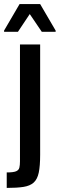

<svg xmlns="http://www.w3.org/2000/svg" viewBox="-43 -728 293 942"><path d="M-10 194V118Q22 118 35.5 112.5Q49 107 52 94.5Q55 82 55 64V-510H154V31Q154 87 147 119.5Q140 152 122 168Q104 184 72 189Q40 194 -10 194ZM-23 -572V-578L53 -708H154L230 -578V-572H162L103 -659L45 -572Z"/></svg>

Font: Saira Condensed SemiBold
Style: Regular
Weight: 600
Width: 3
Designer: Hector Gatti with collaboration of the Omnibus-Type team
Foundry: Omnibus-Type
Version: Version 1.100